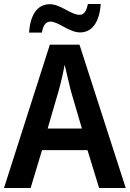

<svg xmlns="http://www.w3.org/2000/svg" viewBox="-20 -939 648 959"><path d="M125 -776H189C196 -815 210 -831 232 -831C272 -831 326 -777 380 -777C438 -777 477 -826 483 -919H419C411 -881 399 -865 377 -865C334 -865 283 -918 229 -918C163 -918 131 -860 125 -776ZM475 0H608L377 -716H229L0 0H133L190 -189H417ZM334 -485 389 -297H218L273 -486C283 -521 296 -576 303 -616C310 -582 327 -516 334 -485Z"/></svg>

Font: Noto Sans Myanmar UI SemiCondensed SemiBold
Style: Regular
Weight: 600
Width: 4
Designer: Monotype Design Team
Foundry: Monotype Imaging Inc.
Version: Version 2.103